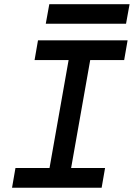

<svg xmlns="http://www.w3.org/2000/svg" viewBox="-20 -883 629 903"><path d="M36.6 0 52.7 -92.8H212.9L302.7 -600.6H142.6L158.7 -693.4H580.1L564 -600.6H404.3L314.5 -92.8H474.1L458 0ZM195.3 -771.5 211.9 -863.3H589.4L572.8 -771.5Z"/></svg>

Font: Cascadia Code NF
Style: Italic
Weight: 400
Italic angle: -10°
Monospace: yes
Designer: Aaron Bell
Foundry: Saja Typeworks
Version: Version 2404.023; ttfautohint (v1.8.4)